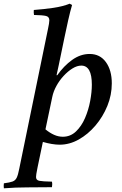

<svg xmlns="http://www.w3.org/2000/svg" viewBox="-92 -772 659 1039"><path d="M140 -4 111 135Q106 160 104.5 170Q103 180 103 186Q103 203 121 206.5Q139 210 189 211Q191 219 190.5 227.5Q190 236 189 241Q120 242 56.5 242Q-7 242 -71 247Q-72 242 -72 234Q-72 226 -71 220Q-40 216 -24.5 210.5Q-9 205 -1.5 189.5Q6 174 12 142L168 -617Q171 -631 173 -643Q175 -655 175 -662Q175 -681 157.5 -685.5Q140 -690 92 -691Q91 -698 90.5 -704.5Q90 -711 91 -718Q145 -722 196.5 -729.5Q248 -737 285 -752L298 -745Q288 -711 277 -662.5Q266 -614 256 -565L226 -420L214 -365H218Q253 -415 298 -447.5Q343 -480 393 -480Q449 -480 481 -436Q513 -392 513 -321Q513 -258 489 -199Q465 -140 424.5 -92.5Q384 -45 334 -17Q284 11 231 11Q211 11 187.5 7Q164 3 140 -4ZM191 -248 154 -72Q177 -53 200.5 -42.5Q224 -32 248 -32Q289 -32 319 -60.5Q349 -89 368 -133Q387 -177 396 -225.5Q405 -274 405 -314Q405 -417 348 -417Q325 -417 300 -401.5Q275 -386 252 -361Q229 -336 213 -306.5Q197 -277 191 -248Z"/></svg>

Font: Tiro Devanagari Marathi
Style: Italic
Weight: 400
Italic angle: -11°
Designer: Devanagari: John Hudson & Fiona Ross, assisted by Paul Hanslow. Latin: John Hudson with Paul Hanslow, assisted by Kaja S
Foundry: Tiro Typeworks Ltd.
Version: Version 1.52